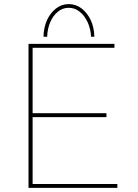

<svg xmlns="http://www.w3.org/2000/svg" viewBox="-20 -916 671 936"><path d="M119 -702H538V-683H139V-364H499V-345H139V-19H552V0H119ZM315 -896Q350 -896 377.5 -875Q405 -854 422 -818.5Q439 -783 440 -737H424Q422 -775 407.5 -807Q393 -839 369 -858.5Q345 -878 315 -878Q285 -878 261.5 -858.5Q238 -839 224.5 -807Q211 -775 210 -737H192Q193 -783 209.5 -818.5Q226 -854 253.5 -875Q281 -896 315 -896Z"/></svg>

Font: Josefin Sans Thin Thin
Style: Regular
Weight: 250
Version: Version 2.001